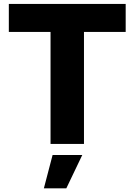

<svg xmlns="http://www.w3.org/2000/svg" viewBox="-20 -748 699 998"><path d="M25.9 -582V-727.5H633.3V-582H416.5V0H242.7V-582ZM208 231 253.4 57.6H407.7L324.7 231Z"/></svg>

Font: Inter 24pt ExtraBold
Style: Regular
Weight: 800
Designer: Rasmus Andersson
Foundry: rsms
Version: Version 4.001;git-66647c0bb